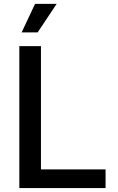

<svg xmlns="http://www.w3.org/2000/svg" viewBox="-20 -964 603 984"><path d="M79.1 0V-727.5H189.9V-95.7H521V0ZM90.8 -797.9 159.7 -944.3H270.5L172.9 -797.9Z"/></svg>

Font: Inter 16pt Medium
Style: Regular
Weight: 500
Version: Version 4.001;git-66647c0bb